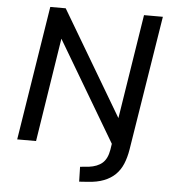

<svg xmlns="http://www.w3.org/2000/svg" viewBox="-59 -759 892 1004"><g transform="rotate(5 386.5 -256.5)"><path d="M394 192 392 114 437 110Q483 104 508.5 81.5Q534 59 542 12L551 -46L560 2L226 -562H239L151 0H52L164 -705H245L579 -141H567L656 -705H755L642 1Q635 44 621 77.5Q607 111 583 134.5Q559 158 523.5 172Q488 186 438 189Z"/></g></svg>

Font: Nunito Sans 10pt SemiBold
Style: Italic
Weight: 600
Italic angle: -9°
Designer: Vernon Adams
Foundry: Vernon Adams
Version: Version 3.101;gftools[0.9.27]